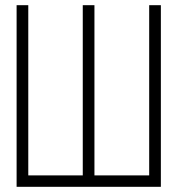

<svg xmlns="http://www.w3.org/2000/svg" viewBox="-20 -720 681 740"><path d="M555 -700V-44H344V-700H299V-44H89V-700H44V0H600V-700Z"/></svg>

Font: Advent Pro Light
Style: Regular
Weight: 300
Version: Version 3.000